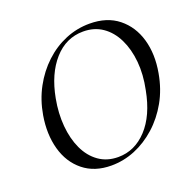

<svg xmlns="http://www.w3.org/2000/svg" viewBox="-117 -754 886 883"><g transform="rotate(-20 326.0 -312.0)"><path d="M283 12Q201 12 146.5 -32Q92 -76 71.5 -150Q51 -224 66 -313Q78 -384 110 -443Q142 -502 188.5 -545.5Q235 -589 291.5 -612.5Q348 -636 410 -636Q495 -636 550 -592Q605 -548 626 -475Q647 -402 631 -313Q618 -239 584.5 -179.5Q551 -120 503 -77Q455 -34 399 -11Q343 12 283 12ZM326 -14Q407 -14 467 -78.5Q527 -143 549 -260Q564 -332 558 -395.5Q552 -459 528 -508Q504 -557 464 -584.5Q424 -612 370 -612Q286 -612 227 -545.5Q168 -479 147 -366Q134 -297 139.5 -233.5Q145 -170 168 -120.5Q191 -71 231 -42.5Q271 -14 326 -14Z"/></g></svg>

Font: Cormorant Medium
Style: Italic
Weight: 500
Italic angle: -10°
Designer: Christian Thalmann (Catharsis Fonts)
Foundry: Catharsis Fonts
Version: Version 4.000